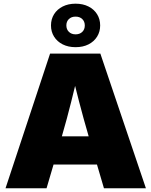

<svg xmlns="http://www.w3.org/2000/svg" viewBox="-20 -1017 818 1037"><path d="M9.8 0 250.5 -727.5H522L768.1 0H541.5L458.5 -282.2Q431.6 -374 407.2 -467.8Q382.8 -561.5 360.4 -658.7H410.6Q388.2 -561.5 364.7 -467.8Q341.3 -374 314.5 -282.2L231.4 0ZM189 -128.4V-280.8H589.4V-128.4ZM388.2 -762.2Q348.6 -762.2 318.6 -777.3Q288.6 -792.5 272 -819.1Q255.4 -845.7 255.4 -879.4Q255.4 -913.6 272 -940.2Q288.6 -966.8 318.6 -981.9Q348.6 -997.1 388.2 -997.1Q428.2 -997.1 458 -981.9Q487.8 -966.8 504.4 -940.2Q521 -913.6 521 -879.4Q521 -845.7 504.4 -819.1Q487.8 -792.5 458 -777.3Q428.2 -762.2 388.2 -762.2ZM388.2 -831.5Q410.6 -831.5 424.3 -844.7Q438 -857.9 438 -879.4Q438 -900.9 424.3 -914.1Q410.6 -927.2 388.2 -927.2Q365.7 -927.2 352.1 -914.1Q338.4 -900.9 338.4 -879.9Q338.4 -858.4 352.1 -845Q365.7 -831.5 388.2 -831.5Z"/></svg>

Font: Inter 24pt Black
Style: Regular
Weight: 900
Designer: Rasmus Andersson
Foundry: rsms
Version: Version 4.001;git-66647c0bb